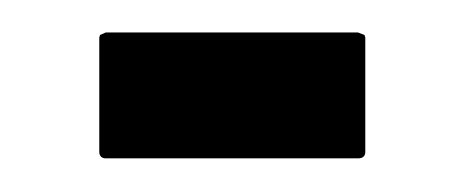

<svg xmlns="http://www.w3.org/2000/svg" viewBox="-20 -96 283 117"><path d="M44.4 -76.2 41 -74.7 40.5 -73.2V-3.4C40.5 -1 42 0.5 44.4 0.5H198.2C201.2 0.5 202.6 -1 202.6 -3.4V-73.2L202.1 -74.7L198.2 -76.2Z"/></svg>

Font: Noto Naskh Arabic
Style: Regular
Weight: 400
Designer: Monotype Design Team
Foundry: Monotype Imaging Inc.
Version: Version 1.07